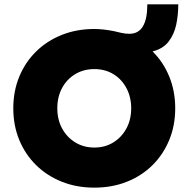

<svg xmlns="http://www.w3.org/2000/svg" viewBox="-20 -851 865 881"><path d="M413 10Q332 10 264 -17Q196 -44 146 -93Q96 -142 68.5 -208.5Q41 -275 41 -354Q41 -433 68.5 -499.5Q96 -566 146 -615Q196 -664 264 -691Q332 -718 413 -718Q453 -718 503 -708Q520 -704 537.5 -700Q555 -696 574 -696Q656 -696 656 -831H798Q798 -782 788.5 -737.5Q779 -693 753.5 -660Q728 -627 680 -615Q729 -567 756.5 -500Q784 -433 784 -354Q784 -275 756.5 -208.5Q729 -142 679.5 -93Q630 -44 562 -17Q494 10 413 10ZM413 -174Q462 -174 500 -197.5Q538 -221 560 -261.5Q582 -302 582 -354Q582 -406 560 -447Q538 -488 500 -511Q462 -534 413 -534Q364 -534 325.5 -511Q287 -488 265 -447.5Q243 -407 243 -354Q243 -302 265 -261.5Q287 -221 325.5 -197.5Q364 -174 413 -174Z"/></svg>

Font: Lexend Deca ExtraBold
Style: Regular
Weight: 800
Designer: Bonnie Shaver-Troup, Thomas Jockin
Foundry: Lexend
Version: Version 1.008; ttfautohint (v1.8.4.7-5d5b)